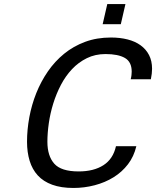

<svg xmlns="http://www.w3.org/2000/svg" viewBox="-20 -920 774 952"><path d="M114 -217Q114 -277 125.5 -339Q137 -401 160 -458.5Q183 -516 217.5 -566Q252 -616 298 -653.5Q344 -691 402 -712.5Q460 -734 530 -734Q575 -734 612.5 -724.5Q650 -715 677 -695.5Q704 -676 719 -647Q734 -618 734 -579Q734 -556 728 -527H628Q631 -538 632 -548Q633 -558 633 -565Q633 -613 599.5 -632.5Q566 -652 503 -652Q452 -652 410.5 -631.5Q369 -611 337 -577Q305 -543 282 -499Q259 -455 244 -406.5Q229 -358 222 -309Q215 -260 215 -217Q215 -147 249 -108.5Q283 -70 370 -70Q445 -70 493 -101Q541 -132 555 -195H656Q644 -144 614.5 -105.5Q585 -67 543 -41Q501 -15 449.5 -1.5Q398 12 344 12Q283 12 239 -4Q195 -20 167.5 -50Q140 -80 127 -122.5Q114 -165 114 -217ZM489 -800 512 -900H602L579 -800Z"/></svg>

Font: Perun
Style: Italic
Weight: 400
Italic angle: -12°
Foundry: Copyright (c) Stefan Peev, Context Ltd, 2016
Version: Version 1.027